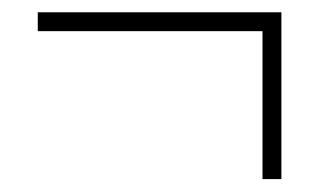

<svg xmlns="http://www.w3.org/2000/svg" viewBox="-20 -452 507 305"><path d="M397 -167.5V-402.5H40V-432.5H427V-167.5Z"/></svg>

Font: Urbanist Thin
Style: Regular
Weight: 100
Designer: Corey Hu
Foundry: Corey Hu
Version: Version 1.330; ttfautohint (v1.8.4.7-5d5b)